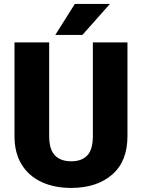

<svg xmlns="http://www.w3.org/2000/svg" viewBox="-20 -921 705 951"><path d="M439.9 -710.9H611.3V-246.6Q611.3 -121.6 535.2 -55.9Q459 9.8 332.5 9.8Q249 9.8 185.8 -19.5Q122.6 -48.8 87.2 -106.2Q51.8 -163.6 51.8 -246.6V-710.9H223.6V-246.6Q223.6 -180.7 252 -151.4Q280.3 -122.1 332.5 -122.1Q385.3 -122.1 412.6 -151.4Q439.9 -180.7 439.9 -246.6ZM253.9 -748 350.6 -901.4H524.4L388.2 -748Z"/></svg>

Font: Vazirmatn UI FD Black
Style: Regular
Weight: 900
Designer: Saber Rastikerdar
Foundry: Saber Rastikerdar
Version: Version 33.003